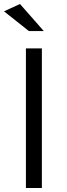

<svg xmlns="http://www.w3.org/2000/svg" viewBox="-24 -943 336 963"><path d="M-3.9 -886.2 76.2 -922.9 195.8 -787.1H121.1ZM106 0V-700.2H186V0Z"/></svg>

Font: Montserrat Light
Style: Regular
Weight: 300
Designer: Julieta Ulanovsky
Foundry: Julieta Ulanovsky
Version: Version 1.000;PS 002.000;hotconv 1.0.70;makeotf.lib2.5.58329